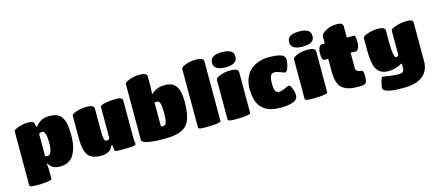

<svg xmlns="http://www.w3.org/2000/svg" viewBox="-63 -1421 4979 2213"><g transform="rotate(-15 2426.0 -315.0)"><path d="M373 -147.9Q398.9 -147.9 414.6 -183.1Q430.2 -218.3 430.2 -293.9Q430.2 -360.8 418.2 -397.5Q406.2 -434.1 388.2 -434.1Q371.6 -434.1 357.9 -429Q344.2 -423.8 344.2 -415V-160.2Q351.1 -147.9 373 -147.9ZM506.8 -588.9Q561.5 -588.9 596.9 -574.7Q632.3 -560.5 653.8 -528.8Q678.2 -494.1 688.2 -442.9Q698.2 -391.6 698.2 -303.2Q698.2 -258.8 692.9 -218.3Q687.5 -177.7 672.9 -135.7Q658.2 -93.8 635.5 -63.2Q612.8 -32.7 575.2 -13.4Q537.6 5.9 488.8 5.9Q434.6 5.9 404.8 -8.5Q375 -22.9 349.1 -64L339.8 -63Q347.2 -25.4 347.2 14.2V121.1Q347.2 130.4 289.6 137.7Q231.9 145 175.8 145Q120.6 145 100.3 139.6Q80.1 134.3 80.1 121.1V-519Q80.1 -542 142.1 -561Q204.1 -580.1 256.8 -580.1Q316.9 -580.1 324.2 -551.8L334 -507.8H341.8Q381.3 -554.7 420.7 -571.8Q460 -588.9 506.8 -588.9Z M1111.8 -75.2Q1101.6 -42.5 1076.7 -22Q1061 -8.8 1033.9 0Q1006.8 8.8 973.6 8.8Q860.8 8.8 816.9 -48.8Q772.9 -108.4 772.9 -251V-522.9Q772.9 -543 831.1 -561Q887.7 -580.1 954.1 -580.1Q1041 -580.1 1041 -535.2V-280.8Q1041 -201.7 1047.6 -172.9Q1054.2 -144 1079.1 -144Q1111.3 -144 1112.8 -169.9V-535.2Q1112.8 -556.2 1173.8 -567.9Q1237.8 -580.1 1308.1 -580.1Q1380.9 -580.1 1380.9 -541V-96.2Q1380.9 -73.2 1383.8 -53.2Q1384.3 -49.3 1386.5 -36.1Q1388.7 -22.9 1388.7 -21Q1388.7 -4.4 1335 0Q1282.2 2.9 1227.1 2.9Q1175.3 2.9 1157.7 1Q1145.5 0.5 1140.4 -4.9Q1135.3 -10.3 1132.8 -21L1125 -75.2Z M1722.7 -426.8V-138.2H1759.3Q1798.3 -138.2 1798.3 -282.2Q1798.3 -426.8 1758.3 -426.8ZM1880.4 -588.9Q1953.1 -588.9 1989.3 -562.7Q2025.4 -536.6 2042.5 -485.8Q2061.5 -430.7 2061.5 -344.2Q2061.5 -203.6 2029.5 -128.2Q1997.6 -52.7 1925.3 -22Q1855 8.8 1722.7 8.8Q1585.9 8.8 1513.2 -9.8Q1458.5 -22.9 1458.5 -51.8V-715.8Q1458.5 -737.3 1517.6 -758.8Q1575.7 -779.8 1637.2 -779.8Q1725.6 -779.8 1725.6 -733.9V-611.8Q1725.6 -581.5 1721.2 -527.8H1728.5Q1743.2 -547.4 1771.5 -562Q1825.2 -588.9 1880.4 -588.9Z M2401.4 -733.9V-20Q2401.4 -9.3 2344.2 -2Q2287.1 3.9 2226.1 3.9Q2168.5 3.9 2149.9 -1.2Q2131.3 -6.3 2131.3 -20V-715.8Q2131.3 -737.3 2187.5 -758.8Q2244.1 -779.8 2309.1 -779.8Q2401.4 -779.8 2401.4 -733.9Z M2755.9 -509.8V-20Q2755.9 -9.3 2697.8 -2Q2640.6 3.9 2580.1 3.9Q2522.5 3.9 2503.7 -1.2Q2484.9 -6.3 2484.9 -20V-492.2Q2484.9 -513.7 2541 -535.2Q2596.2 -557.1 2665 -557.1Q2755.9 -557.1 2755.9 -509.8ZM2620.1 -785.2Q2689.5 -785.2 2725.1 -764.4Q2760.7 -743.7 2760.7 -694.8Q2760.7 -605 2621.1 -605Q2481 -605 2481 -694.8Q2481 -785.2 2620.1 -785.2Z M2960 -17.1Q2932.6 -29.8 2906 -52Q2879.4 -74.2 2862.8 -102.1Q2820.8 -174.3 2820.8 -290Q2820.8 -359.4 2843 -416.5Q2865.2 -473.6 2899.9 -505.9Q2933.1 -537.6 2975.6 -557.1Q3044.9 -588.9 3113.8 -588.9Q3231 -588.9 3274.9 -570.8Q3320.8 -552.7 3320.8 -509.8Q3320.8 -465.8 3304.7 -418Q3290 -370.1 3264.6 -370.1Q3256.8 -370.1 3215.8 -387.2Q3176.3 -403.8 3145.5 -403.8Q3114.7 -403.8 3100.3 -379.2Q3085.9 -354.5 3085.9 -289.1Q3085.9 -224.1 3099.1 -198.5Q3112.3 -172.9 3142.6 -172.9Q3172.9 -172.9 3216.8 -192.9Q3260.7 -212.9 3265.6 -212.9Q3284.7 -212.9 3301.8 -168Q3319.8 -124 3319.8 -87.9Q3319.8 -36.1 3266.4 -13.7Q3212.9 8.8 3111.8 8.8Q3017.6 8.8 2960 -17.1Z M3675.3 -509.8V-20Q3675.3 -9.3 3617.2 -2Q3560.1 3.9 3499.5 3.9Q3441.9 3.9 3423.1 -1.2Q3404.3 -6.3 3404.3 -20V-492.2Q3404.3 -513.7 3460.4 -535.2Q3515.6 -557.1 3584.5 -557.1Q3675.3 -557.1 3675.3 -509.8ZM3539.6 -785.2Q3608.9 -785.2 3644.5 -764.4Q3680.2 -743.7 3680.2 -694.8Q3680.2 -605 3540.5 -605Q3400.4 -605 3400.4 -694.8Q3400.4 -785.2 3539.6 -785.2Z M3860.4 -34.2Q3787.1 -84 3787.1 -237.8V-394H3737.3Q3725.6 -394 3717.8 -417.2Q3710 -440.4 3710 -476.1Q3710 -514.2 3722.9 -544.2Q3735.8 -574.2 3755.4 -574.2H3793.9V-658.2Q3793.9 -688.5 3851.1 -721.2Q3907.7 -753.9 3986.3 -753.9Q4057.1 -753.9 4057.1 -709V-574.2H4137.2Q4163.1 -574.2 4163.1 -499Q4163.1 -456.5 4150.1 -425.3Q4137.2 -394 4119.1 -394H4054.2V-210.9Q4054.2 -183.6 4077.1 -171.9Q4101.1 -161.1 4117.2 -161.1Q4134.3 -161.1 4140.1 -145Q4146 -128.9 4146 -92.8Q4146 -24.9 4128.4 -8.8Q4110.4 7.8 4046.4 7.8Q3980.5 7.8 3939 -1.2Q3897.5 -10.3 3860.4 -34.2Z M4591.8 -122.1H4585.9Q4517.1 -80.1 4427.7 -76.2Q4296.4 -73.2 4263.7 -195.8Q4245.6 -259.3 4245.6 -379.9V-518.1Q4245.6 -539.1 4304.7 -559.1Q4362.8 -580.1 4428.7 -580.1Q4513.7 -580.1 4513.7 -535.2V-409.2Q4513.7 -209 4549.8 -209Q4578.6 -209 4578.6 -235.8V-518.1Q4578.6 -539.1 4641.6 -559.1Q4704.1 -580.1 4775.9 -580.1Q4846.7 -580.1 4846.7 -541V-82Q4846.7 32.2 4769.5 93.5Q4692.4 154.8 4543.9 154.8Q4387.7 159.2 4324.7 127Q4297.9 112.3 4297.9 96.2Q4297.9 75.7 4312 19Q4326.7 -33.2 4337.9 -33.2Q4338.4 -33.2 4357.9 -29.8Q4458.5 -12.2 4508.5 -11.2Q4558.6 -10.3 4574.7 -22.7Q4590.8 -35.2 4591.8 -65.9Z"/></g></svg>

Font: GGS TheRock Black
Style: Regular
Weight: 900
Designer: Rodrigo Fuenzalida (2012); Goodgame Studios (2014)
Foundry: Rodrigo Fuenzalida,2012;  GGS,2014
Version: Version 1.002 | FøM Mod